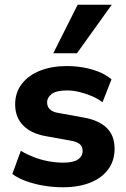

<svg xmlns="http://www.w3.org/2000/svg" viewBox="-20 -780 532 811"><path d="M246 11Q203 11 163 4Q123 -3 90 -15Q57 -27 32 -45L68 -143Q93 -128 122.5 -116.5Q152 -105 184 -99Q216 -93 247 -93Q290 -93 309.5 -106.5Q329 -120 329 -142Q329 -162 316 -172Q303 -182 278 -186L173 -205Q111 -216 77.5 -250.5Q44 -285 44 -339Q44 -389 72 -425.5Q100 -462 149.5 -481.5Q199 -501 262 -501Q298 -501 332 -495Q366 -489 396.5 -477Q427 -465 451 -445L413 -348Q394 -363 368 -374Q342 -385 315 -391.5Q288 -398 264 -398Q219 -398 199 -383.5Q179 -369 179 -347Q179 -330 190.5 -318.5Q202 -307 226 -303L331 -284Q396 -273 430 -240.5Q464 -208 464 -152Q464 -101 437 -64.5Q410 -28 361 -8.5Q312 11 246 11ZM205 -555 308 -760H452L305 -555Z"/></svg>

Font: Nunito Sans 12pt ExtraBold
Style: Regular
Weight: 800
Designer: Vernon Adams
Foundry: Vernon Adams
Version: Version 3.101;gftools[0.9.27]